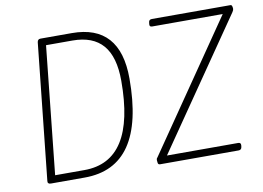

<svg xmlns="http://www.w3.org/2000/svg" viewBox="-75 -815 1272 930"><g transform="rotate(-10 560.5 -350.0)"><path d="M104 0Q87 0 89 -15L160 -685Q162 -700 176 -700H330Q567 -700 567 -435Q567 0 270 0ZM131 -36H275Q526 -36 526 -431Q526 -549 476.5 -606.5Q427 -664 327 -664H197ZM641 0Q632 0 630.5 -8Q629 -16 629 -21Q629 -24 629.5 -27.5Q630 -31 634 -35L1066 -664H719Q705 -664 707 -678L708 -686Q709 -700 724 -700H1110Q1116 -700 1118 -693.5Q1120 -687 1120 -680Q1120 -674 1114 -665L681 -36H1032Q1045 -36 1044 -22L1043 -14Q1041 0 1027 0Z"/></g></svg>

Font: Asap Semi Condensed Semi Condensed Thin
Style: Italic
Weight: 100
Width: 4
Italic angle: -6°
Designer: Pablo Cosgaya
Foundry: Omnibus-Type
Version: Version 3.001; ttfautohint (v1.8.4.7-5d5b)